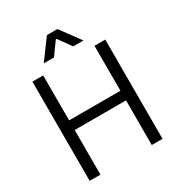

<svg xmlns="http://www.w3.org/2000/svg" viewBox="-208 -1037 1089 1173"><g transform="rotate(-30 337.0 -451.0)"><path d="M80 -700H156V-383H518V-700H594V0H518V-315H156V0H80ZM299 -902H373L476 -762H404L339 -852H333L268 -762H196Z"/></g></svg>

Font: Chakra Petch
Style: Regular
Weight: 400
Designer: Katatrad Aksorn Co.,Ltd.
Foundry: Cadson Demak Co.,Ltd.
Version: Version 1.000; ttfautohint (v1.6)